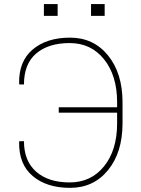

<svg xmlns="http://www.w3.org/2000/svg" viewBox="-20 -905 687 935"><path d="M576.7 -409.2V-302.7Q576.2 -162.1 505.9 -76.2Q435.5 9.8 321.3 9.8Q207 9.8 139.2 -47.9Q70.8 -105.5 73.2 -214.4L74.2 -217.3H96.7Q96.7 -121.1 156.2 -68.8Q215.8 -16.6 319.3 -16.6Q422.9 -16.6 486.3 -94.7Q549.8 -172.9 550.3 -301.8V-356.4H266.1V-382.8H550.3V-409.2Q549.8 -538.1 486.3 -616.7Q422.9 -695.3 319.3 -695.3Q215.8 -695.3 156.2 -644.5Q96.7 -593.8 96.7 -493.7H74.2L73.2 -496.6Q70.3 -605.5 138.7 -663.6Q207 -721.7 321.3 -721.7Q435.5 -721.7 505.9 -635.3Q576.2 -548.8 576.7 -409.2ZM260.7 -827.6H193.8V-885.3H260.7ZM489.7 -827.6H423.3V-885.3H489.7Z"/></svg>

Font: Roboto-Thin
Style: Regular
Weight: 250
Designer: Google
Version: Version 1.100141; 2013; ttfautohint (v0.94.14-c901) -l 8 -r 